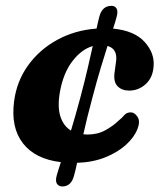

<svg xmlns="http://www.w3.org/2000/svg" viewBox="-20 -578 564 675"><path d="M305.5 -237Q295 -198.5 287 -165.8Q279 -133 273 -106Q280 -105 287.5 -105Q323 -105 350.5 -120.2Q378 -135.5 396.5 -153.5Q408.5 -163 416.8 -173Q425 -183 440 -183Q453 -183 463.5 -167.2Q474 -151.5 463 -124Q452 -95.5 423.2 -69.2Q394.5 -43 350.8 -25.2Q307 -7.5 251 -5.5Q248 8 245.5 19.2Q243 30.5 240 40.5Q230 77.5 199 77.5Q186.5 77.5 180.2 68Q174 58.5 179.5 38.5Q182.5 28.5 186 17Q189.5 5.5 194 -8Q104 -18.5 60.8 -74Q17.5 -129.5 29.5 -221.5Q38.5 -292 78.5 -347.8Q118.5 -403.5 181 -437.8Q243.5 -472 319.5 -477.5Q322 -490 324.5 -500.5Q327 -511 329.5 -520.5Q339.5 -557.5 372 -557.5Q384 -557.5 389.8 -548Q395.5 -538.5 390 -518.5Q387.5 -509.5 384.5 -499.2Q381.5 -489 377.5 -477.5Q453 -470 488.5 -430.5Q524 -391 520 -345.5Q517.5 -305.5 492.5 -282.5Q467.5 -259.5 434 -259.5Q408.5 -259.5 393.2 -275Q378 -290.5 383 -325L387.5 -358Q395.5 -406 358 -416.5Q347 -382.5 333.8 -338.2Q320.5 -294 305.5 -237ZM190.5 -254Q181.5 -201.5 192.5 -168Q203.5 -134.5 229.5 -119Q237 -144 245.5 -173.5Q254 -203 263 -237Q278 -293.5 288.2 -337.5Q298.5 -381.5 306 -416Q267 -405 234.8 -363.2Q202.5 -321.5 190.5 -254Z"/></svg>

Font: Fraunces 9pt S100
Style: Bold Italic
Weight: 700
Italic angle: -16°
Version: Version 1.000; ttfautohint (v1.8.3)